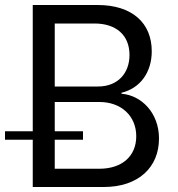

<svg xmlns="http://www.w3.org/2000/svg" viewBox="-42 -748 713 768"><path d="M89 0H373C512 0 594 -79 594 -194C594 -296 524 -367 444 -373V-377C519 -395 565 -459 565 -543C565 -655 488 -728 348 -728H89V-223H-22V-189H89ZM177 -73V-189H290V-223H177V-340H356C443 -340 503 -284 503 -203C503 -124 447 -73 355 -73ZM177 -402V-654H336C422 -654 476 -608 476 -528C476 -457 431 -402 350 -402Z"/></svg>

Font: Wafeq
Style: Regular
Weight: 400
Designer: Rasmus Andersson & Azza Alameddine
Foundry: Google & TypeTogether
Version: Version 3.000;FEAKit 1.0